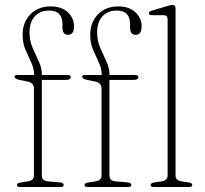

<svg xmlns="http://www.w3.org/2000/svg" viewBox="-20 -744 814 764"><path d="M146.5 -45.5Q146.5 -25 169.5 -22.5L220 -18Q233.5 -16.5 233.5 -8Q233.5 0 221.5 0H59Q47.5 0 47.5 -8Q47.5 -15.5 60.5 -17.5L92 -22.5Q115 -26.5 115 -45.5V-392Q115 -413 92.5 -419L57 -426Q38 -431 38 -438Q38 -445.5 47 -445.5H116Q115.5 -471.5 104 -495.8Q92.5 -520 81.2 -546.5Q70 -573 70 -605.5Q70 -655.5 101 -687Q132 -718.5 181 -718.5Q225 -718.5 249.8 -695.2Q274.5 -672 274.5 -639.5Q274.5 -605.5 251 -605.5Q228.5 -605.5 228.5 -634.5V-649.5Q228.5 -674 215.8 -688Q203 -702 175.5 -702Q139.5 -702 118.5 -679Q97.5 -656 97.5 -615.5Q97.5 -582 109.8 -553.8Q122 -525.5 134.2 -499.8Q146.5 -474 146.5 -448.5V-445.5H249Q261.5 -445.5 261.5 -437Q261.5 -426 242.5 -426H146.5ZM415.5 -45.5Q415.5 -25 438.5 -22.5L489 -18Q502.5 -16.5 502.5 -8Q502.5 0 490.5 0H328Q316.5 0 316.5 -8Q316.5 -15.5 329.5 -17.5L361 -22.5Q384 -26.5 384 -45.5V-392Q384 -413 361.5 -419L326 -426Q307 -431 307 -438Q307 -445.5 316 -445.5H385Q384.5 -471.5 373 -495.8Q361.5 -520 350.2 -546.5Q339 -573 339 -605.5Q339 -655.5 370 -687Q401 -718.5 450 -718.5Q494 -718.5 518.8 -695.2Q543.5 -672 543.5 -639.5Q543.5 -605.5 520 -605.5Q497.5 -605.5 497.5 -634.5V-649.5Q497.5 -674 484.8 -688Q472 -702 444.5 -702Q408.5 -702 387.5 -679Q366.5 -656 366.5 -615.5Q366.5 -582 378.8 -553.8Q391 -525.5 403.2 -499.8Q415.5 -474 415.5 -448.5V-445.5H518Q530.5 -445.5 530.5 -437Q530.5 -426 511.5 -426H415.5ZM678.5 -710.5V-45.5Q678.5 -26.5 701.5 -22.5L731.5 -18Q745 -15.5 745 -8Q745 0 733 0H591Q579.5 0 579.5 -8Q579.5 -15.5 593 -18L624 -22.5Q647 -26.5 647 -45.5V-667Q647 -683.5 632 -683.5H584Q572.5 -683.5 572.5 -691.5Q572.5 -698 584 -701.5L644 -719.5Q651.5 -721.5 656.8 -723Q662 -724.5 665.5 -724.5Q678.5 -724.5 678.5 -710.5Z"/></svg>

Font: Fraunces 72pt S050 Thin
Style: Regular
Weight: 100
Version: Version 1.000; ttfautohint (v1.8.3)